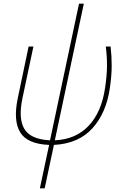

<svg xmlns="http://www.w3.org/2000/svg" viewBox="-20 -780 717 1040"><path d="M196 240 246 5Q128 0 89.5 -63Q51 -126 76 -247L135 -528H161L102 -250Q78 -138 112 -81.5Q146 -25 251 -20L408 -760H434L277 -20Q391 -25 460.5 -99Q530 -173 549 -303Q559 -368 559.5 -421Q560 -474 553 -528H579Q585 -477 585 -424Q585 -371 575 -303Q556 -169 481 -85.5Q406 -2 272 5L222 240Z"/></svg>

Font: Noto Sans Thin
Style: Italic
Weight: 100
Italic angle: -12°
Designer: Monotype Design Team
Foundry: Monotype Imaging Inc.
Version: Version 2.013; ttfautohint (v1.8.4.7-5d5b)